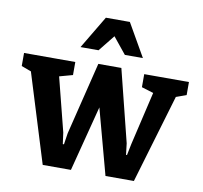

<svg xmlns="http://www.w3.org/2000/svg" viewBox="-86 -883 1041 985"><g transform="rotate(10 434.5 -390.0)"><path d="M274 -172 203 -452 272 -471V-539H5V-471L56 -452L199 10H346L434 -331L526 10H674L811 -452L864 -471V-539H631V-471L693 -452L628 -174L616 -115H611L604 -174L510 -550H390L297 -172L288 -113H282ZM610 -619 512 -790H387L285 -619H379L447 -704L516 -619Z"/></g></svg>

Font: GradeGX
Style: Regular
Weight: 100
Width: 1
Designer: Adam Twardoch
Foundry: Adam Twardoch
Version: Version 2.002; DEVELOPMENT